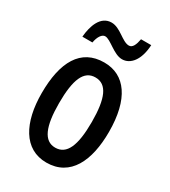

<svg xmlns="http://www.w3.org/2000/svg" viewBox="-183 -920 823 929"><g transform="rotate(30 228.0 -456.0)"><path d="M74 -698H130C136 -733 152 -755 169 -755C200 -755 247 -699 294 -699C341 -699 379 -745 383 -829H326C320 -796 310 -773 290 -773C252 -773 213 -828 163 -828C102 -828 79 -760 74 -698ZM416 -363C416 -546 346 -643 229 -643C98 -643 40 -537 40 -363C40 -200 101 -83 227 -83C360 -83 416 -201 416 -363ZM137 -363C137 -495 164 -559 228 -559C292 -559 320 -495 320 -363C320 -231 292 -167 228 -167C165 -167 137 -233 137 -363Z"/></g></svg>

Font: Noto Sans Kannada UI ExtraCondensed Medium
Style: Regular
Weight: 500
Width: 2
Designer: Jelle Bosma - Monotype Design Team
Foundry: Monotype Imaging Inc.
Version: Version 2.005